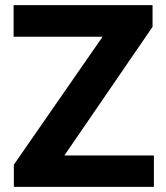

<svg xmlns="http://www.w3.org/2000/svg" viewBox="-20 -731 648 751"><path d="M582 -123V0H34.2V-86.9L381.3 -587.4H33.2V-710.9H576.7V-626L231.9 -123Z"/></svg>

Font: Vazirmatn UI ExtraBold
Style: Regular
Weight: 800
Designer: Saber Rastikerdar
Foundry: Saber Rastikerdar
Version: Version 33.003